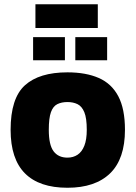

<svg xmlns="http://www.w3.org/2000/svg" viewBox="-20 -870 639 905"><path d="M298 15Q165 15 97.5 -53Q30 -121 30 -258Q30 -407 97.5 -468Q165 -529 298 -529Q385 -529 445.5 -502.5Q506 -476 537.5 -416.5Q569 -357 569 -258Q569 -121 499 -53Q429 15 298 15ZM298 -127Q325 -127 345.5 -140.5Q366 -154 377.5 -183Q389 -212 389 -258Q389 -313 377.5 -341Q366 -369 345.5 -379Q325 -389 298 -389Q270 -389 250 -379Q230 -369 220 -341Q210 -313 210 -258Q210 -187 232.5 -157Q255 -127 298 -127ZM335 -586V-695H485V-586ZM136 -586V-695H286V-586ZM147 -738V-850H441V-738Z"/></svg>

Font: Maven Pro Black
Style: Regular
Weight: 900
Designer: Joe Prince
Foundry: Joe Prince
Version: Version 2.103